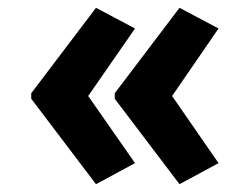

<svg xmlns="http://www.w3.org/2000/svg" viewBox="-20 -520 640 492"><path d="M326 -102 206 -274 326 -447 226 -500 60 -281V-267L226 -48ZM540 -102 421 -274 540 -447 440 -500 274 -281V-267L440 -48Z"/></svg>

Font: Noto Sans Mono UI
Style: Bold
Weight: 700
Designer: Monotype Design team
Foundry: Monotype Imaging Inc.
Version: 1.000